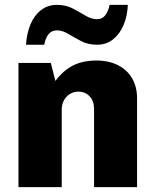

<svg xmlns="http://www.w3.org/2000/svg" viewBox="-20 -770 638 790"><path d="M56 0V-511H189L208 -437Q240 -480 280.5 -500.5Q321 -521 377 -521Q428 -521 466 -501.5Q504 -482 524 -447Q544 -412 544 -365V0H367V-322Q367 -355 348.5 -374Q330 -393 302 -393Q284 -393 268 -383.5Q252 -374 243 -357Q234 -340 234 -319V0ZM87 -586Q90 -633 105.5 -670Q121 -707 149 -728.5Q177 -750 214 -750Q251 -750 279.5 -735Q308 -720 332 -705.5Q356 -691 379 -691Q401 -691 413.5 -707.5Q426 -724 431 -750H506Q504 -703 488 -666Q472 -629 444.5 -607.5Q417 -586 379 -586Q342 -586 313.5 -601Q285 -616 261 -630.5Q237 -645 214 -645Q192 -645 179.5 -629Q167 -613 162 -586Z"/></svg>

Font: Chivo Medium ExtraBold
Style: Regular
Weight: 800
Version: Version 2.002